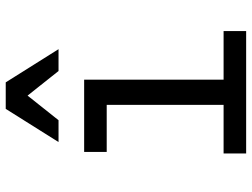

<svg xmlns="http://www.w3.org/2000/svg" viewBox="-120 -720 841 640"><g transform="rotate(-90 300.0 -400.5)"><path d="M108 0H516V-75.2H354V-540H113V-464.8H270V-75.2H108ZM146 -625.4H218.8L300.8 -728.6L382.8 -625.4H455.6L345 -801.4H256.6Z"/></g></svg>

Font: CommitMonoV142 ExtLt
Style: Regular
Weight: 200
Monospace: yes
Designer: Eigil Nikolajsen
Foundry: Eigil Nikolajsen
Version: Version 1.142